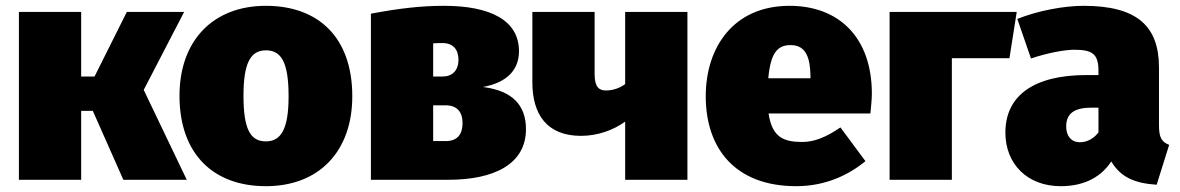

<svg xmlns="http://www.w3.org/2000/svg" viewBox="-20 -618 4055 660"><path d="M613 -577H416L305 -355H259V-577H45V0H259V-237H299L404 0H622L474 -309Z M894 -598C711 -598 597 -477 597 -289C597 -89 713 22 894 22C1078 22 1191 -99 1191 -287C1191 -488 1076 -598 894 -598ZM894 -445C948 -445 972 -402 972 -287C972 -178 948 -132 894 -132C840 -132 817 -175 817 -289C817 -399 840 -445 894 -445Z M1640 -319C1723 -334 1764 -378 1764 -442C1764 -548 1666 -598 1506 -598C1427 -598 1351 -589 1255 -571V0H1521C1679 0 1788 -54 1788 -174C1788 -254 1744 -306 1640 -319ZM1501 -470C1537 -470 1556 -448 1556 -413C1556 -376 1535 -355 1502 -355H1469V-469C1483 -470 1491 -470 1501 -470ZM1512 -133H1469V-256H1512C1551 -256 1570 -233 1570 -195C1570 -156 1552 -133 1512 -133Z M2129 -577V-329C2112 -316 2088 -307 2063 -307C2040 -307 2024 -318 2024 -363V-577H1810V-335C1810 -225 1860 -151 1977 -151C2035 -151 2089 -171 2129 -200V0H2343V-577Z M2977 -296C2977 -489 2864 -598 2694 -598C2502 -598 2406 -456 2406 -287C2406 -109 2506 22 2717 22C2818 22 2898 -17 2955 -64L2869 -180C2819 -146 2779 -130 2738 -130C2675 -130 2634 -145 2622 -228H2972C2974 -248 2977 -278 2977 -296ZM2766 -349H2621C2629 -437 2653 -463 2698 -463C2753 -463 2765 -415 2766 -356Z M3252 0V-418H3450L3475 -577H3038V0Z M3964 -187V-386C3964 -528 3889 -598 3705 -598C3639 -598 3550 -582 3477 -553L3524 -417C3581 -436 3639 -447 3673 -447C3736 -447 3756 -432 3756 -374V-360H3715C3533 -360 3436 -289 3436 -162C3436 -55 3511 22 3626 22C3692 22 3758 1 3800 -63C3833 -8 3881 12 3956 17L3999 -120C3973 -130 3964 -146 3964 -187ZM3692 -129C3663 -129 3645 -150 3645 -183C3645 -228 3673 -248 3733 -248H3756V-163C3742 -144 3719 -129 3692 -129Z"/></svg>

Font: Glow Sans SC Normal Heavy
Style: Regular
Weight: 900
Designer: Ryoko NISHIZUKA (kana, bopomofo & ideographs); Paul D. Hunt (Latin, Greek & Cyrillic); Sandoll Communications, Soo-young
Version: Version 0.93